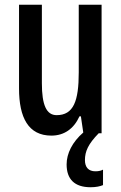

<svg xmlns="http://www.w3.org/2000/svg" viewBox="-20 -560 509 807"><path d="M337 113C337 76 351 45 395 0H407V-540H311V-256C311 -135 289 -76 218 -76C175 -76 156 -119 156 -210V-540H60V-188C60 -66 99 10 196 10C249 10 290 -18 314 -71H320L330 -3C284 37 260 85 260 131C260 193 293 227 361 227C384 227 401 223 413 218V153C406 157 396 160 381 160C352 160 337 143 337 113Z"/></svg>

Font: Noto Sans Lao ExtraCondensed Medium
Style: Regular
Weight: 500
Width: 2
Designer: Monotype Design Team
Foundry: Monotype Imaging Inc.
Version: Version 2.003